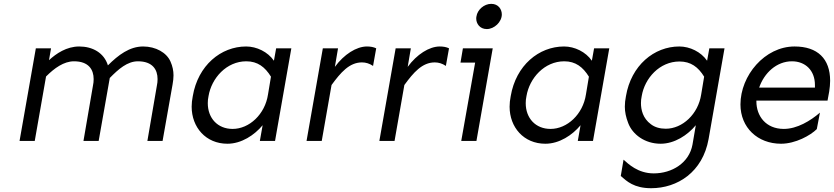

<svg xmlns="http://www.w3.org/2000/svg" viewBox="-20 -743 4395 1012"><path d="M168.9 -488.3 83 0H163.1L222.7 -339.8C266.6 -383.8 316.4 -419.9 370.1 -419.9C447.3 -419.9 473.6 -376 473.6 -326.2C473.6 -315.4 472.7 -302.7 469.7 -290L419.9 0H500L558.6 -332C604.5 -378.9 651.4 -419.9 707 -419.9C784.2 -419.9 810.5 -376 810.5 -326.2C810.5 -315.4 809.6 -302.7 806.6 -290L756.8 0H836.9L889.6 -297.9C892.6 -314.5 894.5 -331.1 894.5 -345.7C894.5 -370.1 889.6 -393.6 878.9 -418C858.4 -465.8 800.8 -498 734.4 -498C663.1 -498 603.5 -453.1 548.8 -398.4C528.3 -464.8 467.8 -498 397.5 -498C331.1 -498 276.4 -460.9 238.3 -425.8L249 -488.3Z M1278.3 -419.9C1337.9 -419.9 1377 -389.6 1408.2 -338.9L1392.6 -245.1C1377 -140.6 1293.9 -63.5 1206.1 -63.5C1127 -63.5 1075.2 -120.1 1075.2 -199.2C1075.2 -210.9 1076.2 -223.6 1079.1 -236.3C1094.7 -331.1 1173.8 -419.9 1278.3 -419.9ZM1277.3 -498C1144.5 -498 1023.4 -398.4 996.1 -236.3C992.2 -216.8 990.2 -198.2 990.2 -180.7C990.2 -72.3 1064.5 14.6 1178.7 14.6C1252.9 14.6 1321.3 -31.2 1364.3 -83L1349.6 0H1429.7L1515.6 -488.3H1435.5L1423.8 -422.9C1391.6 -469.7 1333 -498 1277.3 -498Z M1681.6 -488.3 1595.7 0H1675.8L1727.5 -294.9C1775.4 -360.4 1821.3 -414.1 1887.7 -414.1C1908.2 -414.1 1927.7 -408.2 1946.3 -395.5L1962.9 -488.3C1949.2 -495.1 1932.6 -498 1914.1 -498C1858.4 -498 1793 -456.1 1745.1 -390.6L1761.7 -488.3Z M2065.4 -488.3 1979.5 0H2059.6L2111.3 -294.9C2159.2 -360.4 2205.1 -414.1 2271.5 -414.1C2292 -414.1 2311.5 -408.2 2330.1 -395.5L2346.7 -488.3C2333 -495.1 2316.4 -498 2297.9 -498C2242.2 -498 2176.8 -456.1 2128.9 -390.6L2145.5 -488.3Z M2569.3 -722.7C2531.2 -722.7 2496.1 -691.4 2491.2 -656.2C2490.2 -652.3 2490.2 -648.4 2490.2 -644.5C2490.2 -620.1 2507.8 -589.8 2545.9 -589.8C2585 -589.8 2625 -627 2625 -667C2625 -693.4 2607.4 -722.7 2569.3 -722.7ZM2419.9 -488.3 2407.2 -413.1H2484.4L2411.1 0H2491.2L2577.1 -488.3Z M2954.1 -419.9C3013.7 -419.9 3052.7 -389.6 3084 -338.9L3068.4 -245.1C3052.7 -140.6 2969.7 -63.5 2881.8 -63.5C2802.7 -63.5 2751 -120.1 2751 -199.2C2751 -210.9 2752 -223.6 2754.9 -236.3C2770.5 -331.1 2849.6 -419.9 2954.1 -419.9ZM2953.1 -498C2820.3 -498 2699.2 -398.4 2671.9 -236.3C2668 -216.8 2666 -198.2 2666 -180.7C2666 -72.3 2740.2 14.6 2854.5 14.6C2928.7 14.6 2997.1 -31.2 3040 -83L3025.4 0H3105.5L3191.4 -488.3H3111.3L3099.6 -422.9C3067.4 -469.7 3008.8 -498 2953.1 -498Z M3560.5 -498C3427.7 -498 3306.6 -398.4 3279.3 -236.3C3275.4 -216.8 3273.4 -198.2 3273.4 -180.7C3273.4 -153.3 3279.3 -125 3291 -94.7C3313.5 -34.2 3378.9 14.6 3461.9 14.6C3536.1 14.6 3604.5 -31.2 3647.5 -83L3629.9 19.5C3612.3 116.2 3521.5 170.9 3425.8 170.9C3341.8 170.9 3291 120.1 3266.6 98.6L3252 184.6C3283.2 211.9 3321.3 249 3412.1 249C3550.8 249 3683.6 164.1 3714.8 -9.8L3798.8 -488.3H3718.8L3707 -422.9C3674.8 -469.7 3616.2 -498 3560.5 -498ZM3561.5 -418.9C3621.1 -418.9 3660.2 -389.6 3691.4 -338.9L3675.8 -245.1C3660.2 -141.6 3577.1 -64.5 3489.3 -64.5C3458 -64.5 3431.6 -72.3 3411.1 -87.9C3368.2 -119.1 3358.4 -165 3358.4 -199.2C3358.4 -210.9 3359.4 -223.6 3362.3 -236.3C3377.9 -331.1 3457 -418.9 3561.5 -418.9Z M4154.3 -419.9C4224.6 -419.9 4275.4 -372.1 4275.4 -294.9V-281.2H3981.4C4007.8 -358.4 4073.2 -419.9 4154.3 -419.9ZM4168 -498C4010.7 -498 3882.8 -344.7 3882.8 -192.4C3882.8 -70.3 3973.6 14.6 4096.7 14.6C4172.9 14.6 4252 -29.3 4285.2 -62.5L4301.8 -149.4C4252 -106.4 4181.6 -63.5 4111.3 -63.5C4016.6 -63.5 3966.8 -131.8 3966.8 -208V-212.9H4341.8L4350.6 -260.7C4353.5 -280.3 4355.5 -298.8 4355.5 -317.4C4355.5 -433.6 4289.1 -498 4168 -498Z"/></svg>

Font: Sen-gleads
Style: Italic
Weight: 400
Designer: Kosal Sen, Philatype
Foundry: Philatype
Version: Version 1.004; ttfautohint (v1.8.3)